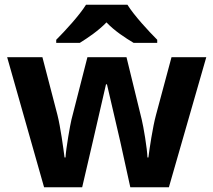

<svg xmlns="http://www.w3.org/2000/svg" viewBox="-20 -786 896 806"><path d="M515 -766H341C313 -721 253 -656 216 -619V-606H315C350 -628 392 -656 427 -692C461 -656 506 -627 541 -606H640V-619C604 -655 543 -721 515 -766ZM485 -191 527 0H689L846 -546H700L635 -304C621 -253 607 -158 603 -125H599C598 -162 582 -256 575 -284L511 -546H347L280 -284C275 -264 257 -163 255 -125H251C246 -163 234 -253 221 -304L158 -546H10L165 0H325L369 -189C380 -236 416 -392 425 -432H429C438 -392 475 -236 485 -191Z"/></svg>

Font: Noto Traditional Nushu
Style: Bold
Weight: 700
Designer: LIU Zhao
Foundry: LiuZhao Studio
Version: Version 2.003